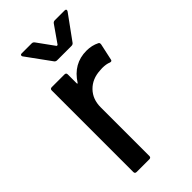

<svg xmlns="http://www.w3.org/2000/svg" viewBox="-221 -757 814 814"><g transform="rotate(-45 185.5 -350.0)"><path d="M293 -514.2Q325.2 -514.2 351.1 -501Q357.4 -498.5 356 -488.8L339.8 -414.1Q338.4 -405.3 328.1 -408.2Q312.5 -415 288.1 -415L273.9 -414.1Q226.1 -411.6 196 -380.9Q166 -350.1 166 -301.8V-9.8Q166 0 155.8 0H80.1Q69.8 0 69.8 -9.8V-499Q69.8 -508.8 80.1 -508.8H155.8Q166 -508.8 166 -499V-445.8Q166 -441.9 168.5 -442.4Q169.4 -442.4 169.9 -443.8Q214.8 -514.2 293 -514.2ZM164.1 -579.1 85 -688Q83 -689.9 83 -693.8Q83 -700.2 90.8 -700.2H150.9Q158.2 -700.2 163.1 -693.8L217.8 -618.2Q218.8 -617.2 221.2 -617.2Q223.1 -617.2 224.1 -618.2L276.9 -693.8Q281.7 -700.2 289.1 -700.2H348.1Q354 -700.2 355.7 -696.8Q357.4 -693.4 354 -688L274.9 -579.1Q270.5 -573.2 262.2 -573.2H176.8Q168.5 -573.2 164.1 -579.1Z"/></g></svg>

Font: Gruenseis Font Medium
Style: Regular
Weight: 500
Designer: Jeremy Tribby
Foundry: Tribby Type
Version: Version 1.408;Glyphs 3.1.2 (3151)